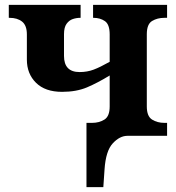

<svg xmlns="http://www.w3.org/2000/svg" viewBox="-20 -556 721 786"><path d="M334 210V-53H357Q386 -53 407.5 -66.5Q429 -80 429 -120V-247Q380 -217 336.5 -198.5Q293 -180 234 -180Q165 -180 127.5 -217Q90 -254 90 -312V-415Q90 -452 70.5 -467.5Q51 -483 19 -483H16V-536H310V-483H308Q293 -483 278 -478Q263 -473 252.5 -458.5Q242 -444 242 -416V-327Q242 -261 306 -261Q337 -261 363.5 -271Q390 -281 429 -303V-415Q429 -456 409.5 -469.5Q390 -483 363 -483H361V-536H664V-483H653Q624 -483 602.5 -470Q581 -457 581 -416V-120Q581 -80 602.5 -66.5Q624 -53 653 -53H664V0H502Q470 0 441.5 31Q413 62 408 137L403 210Z"/></svg>

Font: Noto Serif
Style: Bold
Weight: 700
Designer: Monotype Design Team
Foundry: Monotype Imaging Inc.
Version: Version 2.014